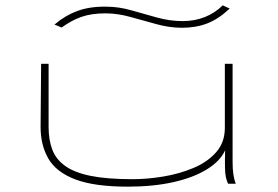

<svg xmlns="http://www.w3.org/2000/svg" viewBox="-20 -688 1040 719"><path d="M459 11Q334 11 262.5 -16Q191 -43 161.5 -93.5Q132 -144 132 -212L134 -449H162V-212Q162 -165 175.5 -128.5Q189 -92 223.5 -67Q258 -42 319 -29.5Q380 -17 476 -17Q532 -17 592 -27Q652 -37 704.5 -59Q757 -81 789.5 -118Q822 -155 822 -209V-449H851V-81Q851 -29 863 0H834Q829 -11 826 -24Q823 -37 822.5 -60Q822 -83 823 -125Q805 -85 755 -54Q705 -23 629.5 -6Q554 11 459 11ZM814 -668 840 -656Q799 -617 756.5 -600.5Q714 -584 661 -584Q615 -584 566 -597.5Q517 -611 468.5 -624.5Q420 -638 375 -638Q323 -638 285.5 -625Q248 -612 211 -585L184 -596Q224 -630 270 -647Q316 -664 378 -663Q424 -663 471.5 -649.5Q519 -636 567.5 -622.5Q616 -609 664 -609Q710 -609 748 -624.5Q786 -640 814 -668Z"/></svg>

Font: Inconsolata UltraExpanded ExtraLight
Style: Regular
Weight: 200
Width: 9
Monospace: yes
Designer: Raph Levien, Cyreal, Brenton Simpson
Foundry: Raph Levien, Cyreal, Google
Version: Version 3.001; ttfautohint (v1.8.2.53-6de2)